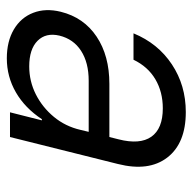

<svg xmlns="http://www.w3.org/2000/svg" viewBox="-21 -529 559 557"><g transform="rotate(90 258.5 -250.5)"><path d="M149.2 9.2Q100 9.2 65.4 -11.2Q30.8 -31.7 17.1 -67.5Q3.3 -103.3 14.2 -147.5Q30.8 -214.2 86.3 -251.3Q141.7 -288.3 223.3 -288.3H377.5L384.2 -315Q400 -376.7 376.7 -410Q353.3 -443.3 294.2 -443.3Q246.7 -443.3 210 -421.7Q173.3 -400 153.3 -358.3H76.7Q105.8 -429.2 166.7 -469.6Q227.5 -510 305 -510Q395.8 -510 437.1 -456.2Q478.3 -402.5 455.8 -313.3L377.5 0H305.8L329.2 -92.5H325.8Q293.3 -43.3 247.9 -17.1Q202.5 9.2 149.2 9.2ZM172.5 -55.8Q215.8 -55.8 253.8 -75Q291.7 -94.2 319.2 -127.5Q346.7 -160.8 356.7 -204.2L362.5 -228.3H214.2Q161.7 -228.3 127.5 -206.2Q93.3 -184.2 83.3 -143.3Q74.2 -104.2 98.3 -80Q122.5 -55.8 172.5 -55.8Z"/></g></svg>

Font: Funnel Sans Light Light
Style: Italic
Weight: 300
Italic angle: -14.036°
Version: Version 1.000